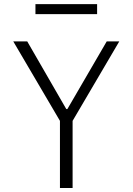

<svg xmlns="http://www.w3.org/2000/svg" viewBox="-20 -936 660 956"><path d="M278.5 0V-374.5H341.5V0ZM115.5 -730 310 -393H315.5L511.5 -730H574L335.5 -324H284.5L46 -730ZM463.5 -865.5H156.5V-915.5H463.5Z"/></svg>

Font: Monaspace Neon Var ExtraLight
Style: Regular
Weight: 200
Designer: Riley Cran and the Lettermatic Team
Version: Version 1.200 (Monaspace Neon Var)